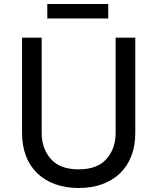

<svg xmlns="http://www.w3.org/2000/svg" viewBox="-20 -928 785 958"><path d="M372 10Q307 10 255 -9Q203 -28 166 -63.5Q129 -99 109.5 -150Q90 -201 90 -264V-740H188V-264Q188 -187 233.5 -135Q279 -83 372 -83Q466 -83 511.5 -135Q557 -187 557 -264V-740H655V-264Q655 -201 635.5 -150Q616 -99 579 -63.5Q542 -28 490 -9Q438 10 372 10ZM520 -836H216V-908H520Z"/></svg>

Font: Be Vietnam Pro Variable Thin
Style: Regular
Weight: 100
Designer: Lam Bao, Tony Le, Vietanh Nguyen
Foundry: Yellow Type Foundry
Version: Version 1.002